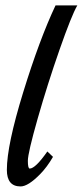

<svg xmlns="http://www.w3.org/2000/svg" viewBox="-20 -669 301 697"><path d="M181.6 -649.4H260.7Q239.7 -613.3 196.3 -489Q152.8 -364.7 116.9 -239Q81.1 -113.3 81.1 -85.2Q81.1 -57.1 87.9 -57.1Q108.4 -57.1 151.9 -119.1L172.4 -99.6Q150.9 -62.5 126 -37.1Q82 7.8 54.7 7.8Q4.9 7.8 4.9 -52.2Q4.9 -141.6 64.2 -334Q123.5 -526.4 181.6 -649.4Z"/></svg>

Font: Niconne
Style: Regular
Weight: 400
Designer: Vernon Adams
Foundry: Vernon Adams
Version: Version 1.002